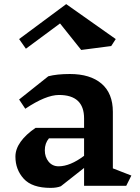

<svg xmlns="http://www.w3.org/2000/svg" viewBox="-20 -904 679 934"><path d="M594 0H389V-87L276 2Q256 10 226 10Q136 10 95.5 -34.5Q55 -79 55 -142Q55 -179 80.5 -214.5Q106 -250 153 -282H389V-328Q389 -442 267 -442Q203 -442 103 -375L73 -420L215 -533Q257 -544 320 -544Q419 -544 474 -497Q529 -450 529 -360V-85L619 -50ZM389 -146V-231H218Q198 -207 198 -173Q198 -140 216.5 -117.5Q235 -95 265 -95Q321 -95 389 -146ZM521 -680 375 -661 272 -790 106 -667 73 -714 302 -884 543 -714Z"/></svg>

Font: Inknut Antiqua SemiBold
Style: Regular
Weight: 600
Designer: Claus Eggers Sørensen
Foundry: Claus Eggers Sørensen
Version: Version 1.003; ttfautohint (v1.8.2) -l 8 -r 50 -G 200 -x 14 